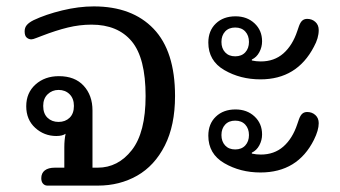

<svg xmlns="http://www.w3.org/2000/svg" viewBox="-20 -580 1061 600"><path d="M109 -23Q109 -39 120 -47.5Q131 -56 151 -56H181V-120Q181 -143 185 -162Q175 -155 156 -155Q118 -155 90 -180.5Q62 -206 62 -248Q62 -290 91 -316Q120 -342 164 -342Q214 -342 241.5 -312Q269 -282 269 -235V-56H285Q349 -56 392 -111Q435 -166 435 -280Q435 -399 391.5 -451Q348 -503 266 -503Q229 -503 192 -494Q155 -485 111 -468Q105 -466 94 -461.5Q83 -457 78 -457Q70 -457 63.5 -462.5Q57 -468 57 -482Q57 -494 64 -502Q71 -510 85 -517Q123 -535 174.5 -547.5Q226 -560 273 -560Q393 -560 460 -490Q527 -420 527 -280Q527 -188 495 -125Q463 -62 408.5 -31Q354 0 286 0H128Q120 0 114.5 -6Q109 -12 109 -23ZM211 -249Q211 -272 197.5 -285.5Q184 -299 163 -299Q143 -299 129 -285.5Q115 -272 115 -249Q115 -225 128.5 -212Q142 -199 163 -199Q184 -199 197.5 -212Q211 -225 211 -249Z M631 -447Q631 -484 654.5 -506.5Q678 -529 716 -529Q752 -529 775.5 -507Q799 -485 799 -451Q799 -433 790.5 -417Q782 -401 767 -394V-391Q780 -388 795 -388Q837 -388 865.5 -413Q894 -438 909 -483Q910 -487 914.5 -499Q919 -511 925 -516Q931 -521 940 -521Q955 -521 965.5 -511.5Q976 -502 976 -486Q976 -461 961 -434Q908 -332 794 -332Q731 -332 681 -361Q631 -390 631 -447ZM758 -449Q758 -469 746.5 -481.5Q735 -494 715 -494Q695 -494 683.5 -481.5Q672 -469 672 -449Q672 -429 683.5 -416.5Q695 -404 715 -404Q735 -404 746.5 -416.5Q758 -429 758 -449ZM631 -156Q631 -193 654.5 -215.5Q678 -238 716 -238Q752 -238 775.5 -216Q799 -194 799 -160Q799 -142 790.5 -126Q782 -110 767 -103V-100Q781 -97 795 -97Q837 -97 865.5 -122Q894 -147 909 -192Q910 -196 914.5 -208Q919 -220 925 -225Q931 -230 940 -230Q955 -230 965.5 -220.5Q976 -211 976 -195Q976 -173 961 -143Q910 -41 794 -41Q731 -41 681 -70Q631 -99 631 -156ZM758 -158Q758 -178 746.5 -190.5Q735 -203 715 -203Q695 -203 683.5 -190.5Q672 -178 672 -158Q672 -138 683.5 -125.5Q695 -113 715 -113Q735 -113 746.5 -125.5Q758 -138 758 -158Z"/></svg>

Font: Maitree Medium
Style: Regular
Weight: 500
Designer: CadsonDemak Team
Foundry: CadsonDemak
Version: Version 1.000